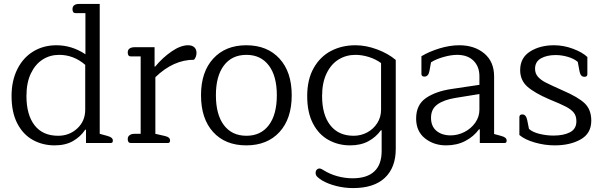

<svg xmlns="http://www.w3.org/2000/svg" viewBox="-20 -730 3081 980"><path d="M39 -240Q39 -318 68.5 -377Q98 -436 150 -467.5Q202 -499 268 -499Q347 -499 416 -453V-663H366Q350 -663 350 -683Q350 -710 385 -710H489V-47L529 -36Q543 -32 549.5 -26.5Q556 -21 556 -12Q556 0 545 0H419V-68H415Q391 -32 352.5 -10Q314 12 259 12Q198 12 148 -15.5Q98 -43 68.5 -99.5Q39 -156 39 -240ZM415 -170V-399Q356 -450 282 -450Q235 -450 197.5 -426Q160 -402 137.5 -355Q115 -308 115 -240Q115 -144 156.5 -90.5Q198 -37 277 -37Q334 -37 374.5 -74.5Q415 -112 415 -170Z M632 -20Q632 -33 641.5 -40Q651 -47 667 -47H698V-442H648Q632 -442 632 -462Q632 -476 641.5 -482.5Q651 -489 667 -489H769V-390H772Q810 -436 856 -467.5Q902 -499 940 -499Q961 -499 972 -488.5Q983 -478 983 -460Q983 -450 979.5 -440.5Q976 -431 970 -425Q865 -425 773 -336V-47L821 -36Q835 -33 841.5 -27.5Q848 -22 848 -12Q848 0 836 0H648Q632 0 632 -20Z M1006 -244Q1006 -363 1068.5 -431Q1131 -499 1237 -499Q1344 -499 1406.5 -431Q1469 -363 1469 -244Q1469 -124 1406.5 -56Q1344 12 1237 12Q1130 12 1068 -56Q1006 -124 1006 -244ZM1393 -244Q1393 -342 1352 -396Q1311 -450 1238 -450Q1164 -450 1123 -396Q1082 -342 1082 -244Q1082 -145 1123 -91Q1164 -37 1238 -37Q1311 -37 1352 -91Q1393 -145 1393 -244Z M1624 191Q1608 181 1599.5 172.5Q1591 164 1591 153Q1591 142 1597 136Q1603 130 1611 130Q1616 130 1622.5 133.5Q1629 137 1632 139Q1664 159 1702.5 169.5Q1741 180 1780 180Q1853 180 1890.5 145Q1928 110 1928 41V-65H1924Q1899 -30 1860 -9Q1821 12 1767 12Q1707 12 1657 -15.5Q1607 -43 1577.5 -99.5Q1548 -156 1548 -240Q1548 -324 1581 -382.5Q1614 -441 1669.5 -470Q1725 -499 1794 -499Q1848 -499 1904.5 -478Q1961 -457 2000 -424V30Q2000 125 1944.5 177.5Q1889 230 1782 230Q1739 230 1697 219.5Q1655 209 1624 191ZM1925 -170V-408Q1898 -428 1863 -439Q1828 -450 1794 -450Q1747 -450 1708.5 -426.5Q1670 -403 1647 -355.5Q1624 -308 1624 -240Q1624 -144 1666 -90.5Q1708 -37 1785 -37Q1822 -37 1854 -54Q1886 -71 1905.5 -101.5Q1925 -132 1925 -170Z M2104 -125Q2104 -195 2154 -229.5Q2204 -264 2286 -276L2427 -297V-341Q2427 -390 2397 -420Q2367 -450 2313 -450Q2282 -450 2243.5 -439Q2205 -428 2180 -412L2172 -368Q2167 -339 2146 -339Q2139 -339 2135 -342.5Q2131 -346 2131 -352V-443Q2171 -467 2223.5 -483Q2276 -499 2324 -499Q2402 -499 2452 -457Q2502 -415 2502 -340V-46L2539 -36Q2553 -32 2559.5 -26.5Q2566 -21 2566 -12Q2566 0 2555 0H2429V-70H2425Q2398 -33 2355 -10.5Q2312 12 2257 12Q2194 12 2149 -24Q2104 -60 2104 -125ZM2427 -170V-250L2303 -230Q2244 -220 2212 -196.5Q2180 -173 2180 -129Q2180 -85 2208 -62Q2236 -39 2280 -39Q2317 -39 2351 -56.5Q2385 -74 2406 -104Q2427 -134 2427 -170Z M2631 -41V-132Q2631 -146 2646 -146Q2665 -146 2671 -117L2680 -72Q2699 -55 2734.5 -46.5Q2770 -38 2805 -38Q2857 -38 2889.5 -55Q2922 -72 2922 -111Q2922 -138 2909 -154.5Q2896 -171 2869.5 -185Q2843 -199 2784 -223Q2707 -256 2671 -288.5Q2635 -321 2635 -372Q2635 -435 2685.5 -467Q2736 -499 2808 -499Q2857 -499 2905 -481Q2953 -463 2978 -439V-351Q2978 -338 2963 -338Q2953 -338 2947 -344.5Q2941 -351 2938 -366L2929 -414Q2911 -430 2879.5 -439.5Q2848 -449 2816 -449Q2771 -449 2741 -432Q2711 -415 2711 -379Q2711 -355 2725.5 -338.5Q2740 -322 2764 -309.5Q2788 -297 2853 -268Q2932 -234 2965 -202Q2998 -170 2998 -114Q2998 -49 2944 -18.5Q2890 12 2811 12Q2761 12 2710 -2.5Q2659 -17 2631 -41Z"/></svg>

Font: Maitree
Style: Regular
Weight: 400
Designer: CadsonDemak Team
Foundry: CadsonDemak
Version: Version 1.001